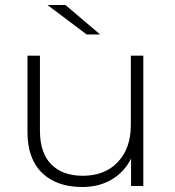

<svg xmlns="http://www.w3.org/2000/svg" viewBox="-20 -745 701 769"><path d="M554 -522V0H505V-110Q478 -56 427.5 -26Q377 4 309 4Q207 4 148.5 -52.5Q90 -109 90 -217V-522H140V-221Q140 -133 185 -87Q230 -41 312 -41Q400 -41 452 -96Q504 -151 504 -244V-522ZM170 -725H242L381 -607H327Z"/></svg>

Font: Montserrat Alternates Light
Style: Regular
Weight: 300
Designer: Julieta Ulanovsky
Foundry: Julieta Ulanovsky
Version: Version 7.200